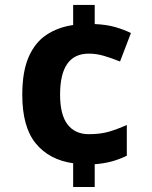

<svg xmlns="http://www.w3.org/2000/svg" viewBox="-20 -744 612 774"><path d="M361.8 -724.1V-647Q409.2 -645 444.8 -634.8Q480.5 -624.5 507.8 -610.8L463.9 -496.1Q428.7 -510.3 398.4 -519Q368.2 -527.8 337.9 -527.8Q222.2 -527.8 222.2 -362.8Q222.2 -281.2 252.4 -242.2Q282.7 -203.1 337.9 -203.1Q384.3 -203.1 418.2 -212.9Q452.1 -222.7 491.2 -240.2V-116.2Q460 -101.1 428.7 -92.8Q397.5 -84.5 361.8 -82V9.8H274.9V-85.9Q178.2 -99.6 124 -166Q69.8 -232.4 69.8 -361.8Q69.8 -455.6 95.5 -514.2Q121.1 -572.8 167.2 -603.5Q213.4 -634.3 274.9 -643.1V-724.1Z"/></svg>

Font: Open Sans
Style: Bold
Weight: 700
Designer: Monotype Design Team
Foundry: Monotype Imaging Inc.
Version: Version 3.000; ttfautohint (v1.8.4)